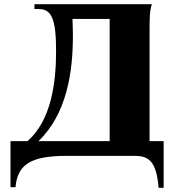

<svg xmlns="http://www.w3.org/2000/svg" viewBox="-20 -742 839 914"><path d="M759 -70H692V-590C692 -655 692 -690 703 -722H144V-699H165C226 -699 247 -650 247 -499C247 -344 223 -169 111 -70H30V149H54C63 39 130 0 297 0H622C687 0 725 25 735 152H759ZM163 -70C300 -201 327 -405 327 -569C327 -598 326 -626 325 -652H502V-70Z"/></svg>

Font: Sinistre Bold
Style: Regular
Weight: 900
Designer: Jules Durand
Foundry: Collletttivo
Version: Version 69.420;Glyphs 3.2 (3217)